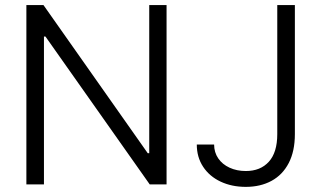

<svg xmlns="http://www.w3.org/2000/svg" viewBox="-20 -727 1268 757"><path d="M636.7 0H570.3L159.2 -583H153.3V0H84V-707H151.4L562.5 -123H568.4V-707H636.7ZM1142.6 -707V-198.2Q1142.6 -130.9 1118.4 -84.2Q1094.2 -37.6 1050.5 -13.9Q1006.8 9.8 949.2 9.8Q893.6 9.8 849.6 -11Q805.7 -31.7 780.8 -69.6Q755.9 -107.4 755.9 -157.2H824.2Q824.2 -126.5 840.3 -102.8Q856.4 -79.1 885 -65.9Q913.6 -52.7 949.2 -52.7Q1006.8 -52.7 1040 -89.4Q1073.2 -126 1073.2 -198.2V-707Z"/></svg>

Font: Pretendard JP Light
Style: Regular
Weight: 300
Designer: Base glyphs from Inter by Rasmus Andersson; Hangeul glyphs from Noto Sans CJK(Source Han Sans) by Jang Soo-young and Kan
Foundry: Kil Hyung-jin
Version: Version 1.309